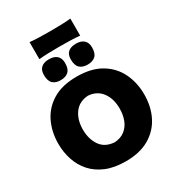

<svg xmlns="http://www.w3.org/2000/svg" viewBox="-260 -1286 1332 1455"><g transform="rotate(-30 406.0 -559.0)"><path d="M409.5 14.5Q309.5 14.5 237.8 -15.5Q166 -45.5 120.2 -97.2Q74.5 -149 52.5 -215.8Q30.5 -282.5 30.5 -355.5Q30.5 -459.5 71.2 -544Q112 -628.5 194.8 -678.5Q277.5 -728.5 404.5 -728.5Q533 -728.5 616.5 -678.2Q700 -628 741 -543.5Q782 -459 782 -356.5Q782 -249.5 739.8 -165.8Q697.5 -82 614.8 -33.8Q532 14.5 409.5 14.5ZM407 -153Q461 -156.5 496.5 -184Q532 -211.5 549.5 -256.2Q567 -301 567 -356.5Q567 -443 525.2 -499Q483.5 -555 407 -560.5Q327.5 -555 286.5 -498.2Q245.5 -441.5 245.5 -356.5Q245.5 -273 285.2 -215.8Q325 -158.5 407 -153ZM524.5 -765Q480.5 -765 456.2 -787.8Q432 -810.5 432 -862.5Q432 -906 456.2 -926.8Q480.5 -947.5 525.5 -947.5Q569 -947.5 593.2 -925.8Q617.5 -904 617.5 -862Q617.5 -810.5 593.2 -787.8Q569 -765 524.5 -765ZM288.5 -765Q244.5 -765 220.5 -787.8Q196.5 -810.5 196.5 -862.5Q196.5 -906 220.8 -926.8Q245 -947.5 289.5 -947.5Q333 -947.5 357.2 -925.8Q381.5 -904 381.5 -862Q381.5 -810.5 357.2 -787.8Q333 -765 288.5 -765ZM227 -984V-1133Q267 -1129 311.8 -1127.8Q356.5 -1126.5 405.5 -1126.5Q454.5 -1126.5 499.2 -1127.8Q544 -1129 584 -1133V-984Q544 -988 499.2 -989.2Q454.5 -990.5 405.5 -990.5Q356.5 -990.5 311.8 -989.2Q267 -988 227 -984Z"/></g></svg>

Font: Commissioner Flair ExtraBold
Style: Regular
Weight: 800
Designer: Kostas Bartsokas
Foundry: Kostas Bartsokas
Version: Version 1.000; ttfautohint (v1.8.3)